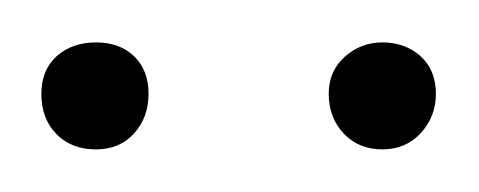

<svg xmlns="http://www.w3.org/2000/svg" viewBox="-107 -564 227 91"><path d="M-61.5 -543.9Q-50.3 -543.9 -43.5 -537.4Q-36.6 -530.8 -36.6 -519.5Q-36.6 -508.3 -43.5 -500.7Q-50.3 -493.2 -61.5 -493.2Q-73.2 -493.2 -80.3 -500.5Q-87.4 -507.8 -87.4 -519.5Q-87.4 -530.8 -80.1 -537.4Q-72.8 -543.9 -61.5 -543.9ZM74.2 -543.9Q85 -543.9 92.3 -537.4Q99.6 -530.8 99.6 -519.5Q99.6 -508.8 92.5 -501Q85.4 -493.2 74.2 -493.2Q63 -493.2 55.9 -500.7Q48.8 -508.3 48.8 -519.5Q48.8 -530.3 56.4 -537.1Q64 -543.9 74.2 -543.9Z"/></svg>

Font: CAT Linz
Style: Regular
Weight: 400
Designer: Peter Wiegel
Foundry: Peter Wiegel
Version: Version 1.08